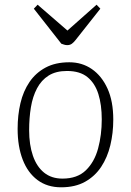

<svg xmlns="http://www.w3.org/2000/svg" viewBox="-20 -783 557 817"><path d="M240 14Q181 14 139.5 -17Q98 -48 76.5 -104Q55 -160 55 -235Q55 -293 67 -344Q79 -395 105.5 -434Q132 -473 174 -495.5Q216 -518 275 -518Q329 -518 371 -489Q413 -460 437.5 -406Q462 -352 462 -274Q462 -217 449.5 -165Q437 -113 410.5 -73Q384 -33 342 -9.5Q300 14 240 14ZM246 -23Q309 -23 345.5 -58.5Q382 -94 397.5 -151.5Q413 -209 413 -275Q413 -337 398.5 -383Q384 -429 352 -455Q320 -481 265 -481Q218 -481 187 -461.5Q156 -442 137.5 -407Q119 -372 111.5 -326.5Q104 -281 104 -229Q104 -167 120 -120.5Q136 -74 167.5 -48.5Q199 -23 246 -23ZM124 -746 140 -763 267 -653 391 -763 407 -746 301 -612Q294 -603 286 -597Q278 -591 266 -591Q259 -591 253 -593Q247 -595 241 -597Z"/></svg>

Font: Literata 18pt ExtraLight
Style: Italic
Weight: 250
Italic angle: -2°
Designer: Latin by Veronika Burian and Jose Scaglione. Greek by Irene Vlachou. Cyrillic by Vera Evstafieva
Foundry: TypeTogether
Version: Version 3.103;gftools[0.9.29]